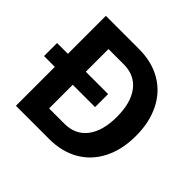

<svg xmlns="http://www.w3.org/2000/svg" viewBox="-191 -902 1085 1085"><g transform="rotate(45 352.0 -359.5)"><path d="M671.1 -359.4Q671.1 -250.5 630.2 -169.1Q589.4 -87.6 513.7 -43.8Q438 0 335.9 0H70.8V-718.8H335.9Q438 -718.8 513.7 -674.9Q589.4 -631.1 630.2 -549.7Q671.1 -468.3 671.1 -359.4ZM518.8 -359.4Q518.8 -471.9 470.9 -534.3Q423.1 -596.7 335.9 -596.7H213.9V-122.1H335.9Q423.1 -122.1 470.9 -184.4Q518.8 -246.8 518.8 -359.4ZM-15.6 -415.3H392.3V-311H-15.6Z"/></g></svg>

Font: Min Sans VF VF
Style: Regular
Weight: 400
Designer: Jinseong-Kim, NotoSansCJK, Nunito
Foundry: Jinseong-Kim
Version: Version 1.420;Glyphs 3.1.2 (3151)